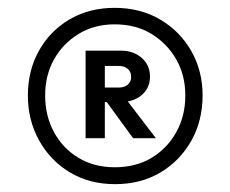

<svg xmlns="http://www.w3.org/2000/svg" viewBox="-20 -736 586 489"><path d="M273 -267Q208 -267 158 -297Q108 -327 79.5 -378.5Q51 -430 51 -493Q51 -556 79 -606.5Q107 -657 157 -686.5Q207 -716 272 -716Q338 -716 388.5 -686Q439 -656 467.5 -605.5Q496 -555 496 -493Q496 -429 467.5 -378Q439 -327 389 -297Q339 -267 273 -267ZM198 -384V-607H247V-384ZM319 -384 249 -480 299 -486 377 -384ZM272 -310Q326 -310 366 -334Q406 -358 429 -399.5Q452 -441 452 -493Q452 -544 429 -584.5Q406 -625 366 -649.5Q326 -674 272 -674Q220 -674 180 -649.5Q140 -625 117.5 -584.5Q95 -544 95 -493Q95 -441 117.5 -399.5Q140 -358 180 -334Q220 -310 272 -310ZM235 -476V-513H283Q297 -513 305.5 -520.5Q314 -528 314 -540Q314 -553 305.5 -560.5Q297 -568 283 -568H235V-607H288Q320 -607 341 -588.5Q362 -570 362 -541Q362 -512 341 -494Q320 -476 287 -476Z"/></svg>

Font: Outfit Thin
Style: Bold
Weight: 700
Version: Version 1.100;gftools[0.9.27]